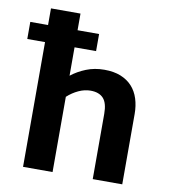

<svg xmlns="http://www.w3.org/2000/svg" viewBox="-99 -783 750 852"><g transform="rotate(10 276.5 -357.0)"><path d="M292 -639V-562H195V-434Q224 -457 261.5 -472Q299 -487 343 -487Q386 -487 417 -474.5Q448 -462 468.5 -439.5Q489 -417 499 -385.5Q509 -354 509 -317V0H376V-294Q376 -343 356.5 -364Q337 -385 299 -385Q272 -385 245 -372.5Q218 -360 195 -339V0H62V-562H-18V-639H62V-714H195V-639Z"/></g></svg>

Font: Mukta
Style: Bold
Weight: 700
Designer: Girish Dalvi and Yashodeep Gholap
Foundry: Ek Type
Version: Version 2.538;PS 1.002;hotconv 16.6.51;makeotf.lib2.5.65220;